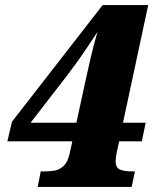

<svg xmlns="http://www.w3.org/2000/svg" viewBox="-20 -734 609 754"><path d="M128 0 140 -61H158Q175 -61 194 -64Q213 -67 229.5 -82Q246 -97 254 -133L264 -179H9L27 -256L383 -714H562L463 -252H552L537 -179H448L438 -134Q437 -128 435.5 -117Q434 -106 434 -101Q434 -76 450.5 -68.5Q467 -61 495 -61H510L497 0ZM240 -433 100 -252H280L316 -418Q324 -455 336.5 -509Q349 -563 363 -609Q346 -583 324 -550Q302 -517 279.5 -486Q257 -455 240 -433Z"/></svg>

Font: Noto Serif Tamil Black
Style: Italic
Weight: 900
Italic angle: -12°
Designer: Indian Type Foundry, Tom Grace, and the Monotype Design Team
Foundry: Monotype Imaging Inc.
Version: Version 2.003; ttfautohint (v1.8.4.7-5d5b)